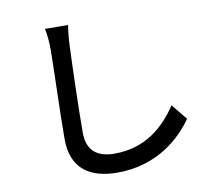

<svg xmlns="http://www.w3.org/2000/svg" viewBox="-89 -890 1178 1050"><g transform="rotate(-10 500.0 -364.5)"><path d="M354 -785 226 -786C233 -753 237 -712 237 -670C237 -574 227 -316 227 -174C227 -8 329 57 481 57C705 57 840 -72 906 -167L835 -254C763 -147 658 -48 483 -48C396 -48 331 -84 331 -190C331 -328 338 -559 343 -670C344 -706 348 -748 354 -785Z"/></g></svg>

Font: Noto Sans CJK HK Medium
Style: Regular
Weight: 500
Designer: Ryoko NISHIZUKA 西塚涼子 (kana, bopomofo & ideographs); Paul D. Hunt (Latin, Greek & Cyrillic); Sandoll Communications 산돌커뮤니
Foundry: Adobe
Version: Version 2.004;hotconv 1.0.118;makeotfexe 2.5.65603